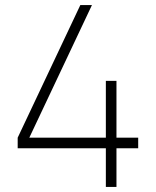

<svg xmlns="http://www.w3.org/2000/svg" viewBox="-20 -740 617 760"><path d="M399 -153H50V-195L298 -720H344L96 -195H399V-420H441V-195H527V-153H441V0H399Z"/></svg>

Font: Tap Sans
Style: Regular
Weight: 400
Designer: Tap Payments
Foundry: Tap Payments
Version: Version 1.001;Glyphs 3.1.2 (3151)